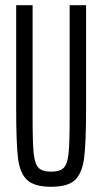

<svg xmlns="http://www.w3.org/2000/svg" viewBox="-20 -708 391 736"><path d="M42 -293V-688H105V-257Q105 -161 109 -121Q113 -81 127 -65.5Q141 -50 176 -50Q211 -50 225 -65.5Q239 -81 243 -121Q247 -161 247 -257V-688H310V-293Q310 -161 302.5 -102.5Q295 -44 267.5 -18Q240 8 176 8Q112 8 84 -18Q56 -44 49 -102Q42 -160 42 -293Z"/></svg>

Font: Saira Ultra Condensed
Style: Regular
Weight: 400
Width: 1
Designer: Hector Gatti with collaboration of the Omnibus-Type team
Foundry: Omnibus-Type
Version: Version 1.001; ttfautohint (v1.8)